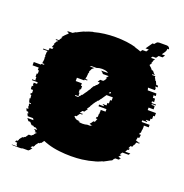

<svg xmlns="http://www.w3.org/2000/svg" viewBox="-152 -894 1039 1087"><g transform="rotate(20 367.5 -350.0)"><path d="M692 -384H742V-364H733V-344H724V-329H703V-324H711V-319H683V-309H731V-294H702V-289H703Q703 -284 702.5 -279Q702 -274 702 -269H701Q700 -266 700 -260V-249H695Q694 -247 694 -244Q694 -241 694 -239H704L701 -219H692Q691 -214 690.5 -209Q690 -204 688 -199H699Q699 -198 698.5 -197Q698 -196 698 -194H713Q713 -193 712.5 -192Q712 -191 712 -189H694Q693 -185 692 -181.5Q691 -178 690 -174H687L681 -159H670Q669 -155 667 -151.5Q665 -148 663 -144H672Q670 -139 667 -134H661Q660 -130 657.5 -126.5Q655 -123 653 -119H684L677 -109H640L629 -94H640L626 -79H637Q636 -78 634.5 -77Q633 -76 632 -74H644Q641 -72 638.5 -69Q636 -66 633 -64H614Q611 -62 608 -59Q605 -56 601 -54H608Q605 -52 601.5 -49Q598 -46 594 -44H592Q583 -39 574 -34Q565 -29 555 -24H552Q549 -23 546 -22Q543 -21 540 -19Q533 -16 526.5 -13.5Q520 -11 512 -9H511Q478 1 439 6H440Q424 8 406.5 9Q389 10 372 10Q354 10 337 9Q320 8 303 6Q265 2 230 -9H231Q224 -11 217 -13.5Q210 -16 203 -19H202Q199 -21 196 -22Q193 -23 190 -24H193Q183 -29 174 -34Q165 -39 156 -44H158L143 -54H137Q133 -56 130 -59Q127 -62 124 -64H143L131 -74H119Q118 -76 117 -77Q116 -78 114 -79H104Q100 -83 96.5 -86.5Q93 -90 90 -94H79L67 -109H104L98 -119H66Q64 -123 62 -126.5Q60 -130 58 -134H64Q61 -139 59 -144H50Q48 -148 46.5 -151.5Q45 -155 43 -159H55L49 -174H52Q51 -178 50 -181.5Q49 -185 48 -189H59Q58 -191 58 -194H48Q48 -196 47.5 -197Q47 -198 47 -199H45Q44 -204 43 -209Q42 -214 41 -219H46Q45 -224 44.5 -229Q44 -234 44 -239H38L37 -249H44V-260Q44 -262 43.5 -264.5Q43 -267 43 -269H30Q29 -274 29 -279Q29 -284 29 -289H36V-294H33V-309H53V-319H18V-324H37V-329H36V-344H31V-364H37V-384H30V-399H-7V-419H36Q37 -421 37 -424H53V-429H41V-439H42L44 -459H42Q42 -463 42.5 -466.5Q43 -470 44 -474H41Q41 -478 41.5 -481.5Q42 -485 43 -489H41Q42 -493 43 -496.5Q44 -500 45 -504H17Q17 -506 17.5 -507Q18 -508 18 -509H48L51 -519H49L51 -524H66Q67 -526 68 -529Q69 -532 70 -534H60Q63 -543 68 -554H65Q68 -559 70.5 -564.5Q73 -570 76 -574H79L82 -579H66L69 -584H85L88 -589H86L98 -604H91L104 -619Q109 -624 114.5 -629.5Q120 -635 126 -639H116L122 -644H111Q113 -646 114.5 -647Q116 -648 118 -649H143Q147 -651 151 -654Q155 -657 159 -659H162Q172 -664 182 -669.5Q192 -675 202 -679H205Q225 -688 249 -694H254Q283 -702 315 -706Q347 -710 381 -710Q452 -710 507 -694H501Q512 -691 523 -687.5Q534 -684 544 -679H540Q551 -675 560.5 -669.5Q570 -664 580 -659H576L591 -649H566Q568 -648 569.5 -647Q571 -646 573 -644H584Q586 -643 588 -642Q590 -641 591 -639H601Q607 -635 612.5 -629.5Q618 -624 623 -619H624Q628 -615 631 -611.5Q634 -608 637 -604H644L656 -589H658Q661 -586 662 -584H646L649 -579H666L669 -574H666Q669 -570 671.5 -564.5Q674 -559 677 -554H680L689 -534H699L702 -524H687L689 -519H691L694 -509H691Q691 -508 691.5 -507Q692 -506 692 -504H650Q652 -500 652.5 -496.5Q653 -493 654 -489H706Q707 -485 707.5 -481.5Q708 -478 708 -474H694Q695 -470 695.5 -466.5Q696 -463 696 -459H709L711 -439H698V-436Q698 -435 698.5 -433Q699 -431 699 -429H726V-424H702Q703 -422 703 -419H721Q722 -414 722 -409Q722 -404 722 -399H692ZM473 -364H482V-384H432V-399H462Q462 -404 462 -409Q462 -414 461 -419H443Q443 -421 442.5 -422Q442 -423 442 -424H466V-429H439Q439 -431 438.5 -432Q438 -433 438 -434V-439H450Q450 -444 449.5 -449.5Q449 -455 448 -459H435Q434 -463 433 -466.5Q432 -470 430 -474H444Q441 -482 436 -489H384Q379 -497 368 -504H410Q404 -508 401 -509H404Q389 -515 371 -515Q353 -515 338 -509H309Q305 -508 299 -504H327Q319 -499 311 -489H313Q308 -482 305 -474H308Q307 -470 306 -466.5Q305 -463 303 -459H305Q304 -455 303.5 -449.5Q303 -444 303 -439H301V-429H313V-424H297V-419H253V-399H290V-384H297V-364H291V-344H296V-329H297Q297 -326 298 -324H278V-319H313V-309H293V-294H296V-289H289Q289 -284 289.5 -279Q290 -274 290 -269H304V-266Q304 -262 304 -257.5Q304 -253 305 -249H298Q299 -247 299 -244Q299 -241 300 -239H306Q307 -234 309 -229Q311 -224 313 -219H308Q314 -208 324 -199H326Q328 -198 330 -196.5Q332 -195 334 -194H343Q346 -193 349 -191.5Q352 -190 355 -189H343Q355 -185 371 -185Q387 -185 399 -189H416Q419 -190 422 -191.5Q425 -193 428 -194H412Q414 -195 416 -196.5Q418 -198 420 -199H409Q418 -206 425 -219H434Q439 -230 442 -239H432Q433 -241 433 -244Q433 -247 434 -249H439Q440 -253 440 -257.5Q440 -262 440 -266V-269H442Q442 -274 442 -279Q442 -284 443 -289H442V-294H471V-309H423V-319H451V-324H443V-329H464V-344H473ZM673 -728 659 -708H679L669 -693H646L635 -678H615L608 -668H633L623 -653H627L620 -643H625L621 -638H622L608 -618H619L615 -613H603L596 -603H601L594 -593H595L584 -578H579L572 -568L562 -553H560L557 -548H547L543 -543H545L538 -533H545L538 -523H542L531 -508H530L516 -488H515L505 -473H512L501 -458H500L497 -453H479L468 -438H482L479 -433H481L471 -418H468L461 -408H458L451 -398H452L445 -388H447L433 -368L423 -353H422L412 -338H409L402 -328H401L387 -308H388L378 -293H380L366 -273H372L358 -253H347L336 -238H355L352 -233H339L325 -213H317L303 -193H319L315 -188H306L292 -168H301L294 -158H306L303 -153H332L328 -148H256L242 -128H228L225 -123H238L235 -118H287L280 -108H255L242 -88H245L238 -78H265L251 -58H236L229 -48H243L240 -43H237L226 -28H223L219 -23H204L190 -3H186L182 2H175L172 7H171L160 22H162L155 32H148L141 42H153L147 50Q146 52 143 55.5Q140 59 135 62H101Q95 65 88 65H46Q40 65 34 62H69Q59 56 61 42H49Q49 36 52 32H59Q61 28 63 26L65 22H63L74 7H75L79 2H85L89 -3H93L107 -23H123L126 -28H130L140 -43H143L146 -48H133L140 -58H154L168 -78H142L149 -88H145L159 -108H183L190 -118H138L141 -123H128L132 -128H145L159 -148H231L235 -153H206L209 -158H197L204 -168H195L208 -188H218L222 -193H206L220 -213H228L242 -233H255L258 -238H239L250 -253H261L275 -273H269L283 -293H281L291 -308H290L303 -328H305L312 -338H315L325 -353L336 -368H335L349 -388H347L354 -398H353L360 -408H363L370 -418H373L384 -433H381L385 -438H371L381 -453H399L403 -458H404L414 -473H407L418 -488H419L432 -508H434L444 -523H441L448 -533H440L447 -543H446L449 -548H459L463 -553H464L474 -568H475L482 -578H487L497 -593H496L503 -603H498L505 -613H517L521 -618H510L524 -638L527 -643H522L529 -653H525L536 -668H510L517 -678H537L548 -693H571L581 -708H561L589 -748H599L601 -751Q603 -754 608.5 -759.5Q614 -765 624 -765H669Q677 -765 682 -760Q687 -755 688 -748H678Q679 -738 673 -728Z"/></g></svg>

Font: Rubik Glitch
Style: Regular
Weight: 400
Designer: Hubert and Fischer, NaN
Foundry: Hubert and Fischer, NaN
Version: Version 2.200